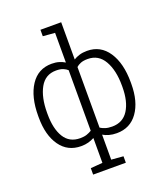

<svg xmlns="http://www.w3.org/2000/svg" viewBox="-169 -880 1051 1202"><g transform="rotate(-20 356.5 -279.5)"><path d="M242.2 203.1V160.2L321.8 153.8V-11.7Q304.2 -2 282.5 4.2Q260.7 10.3 233.9 10.3Q144.5 10.3 94.5 -60.3Q44.4 -130.9 44.4 -249.5V-259.8Q44.4 -386.7 94.2 -462.4Q144 -538.1 234.9 -538.1Q262.2 -538.1 283.7 -531.5Q305.2 -524.9 321.8 -514.6V-712.4L242.2 -718.8V-761.7H380.4V-513.7Q397 -524.4 419.2 -531.2Q441.4 -538.1 470.2 -538.1Q560.1 -538.1 610.6 -462.4Q661.1 -386.7 661.1 -259.8V-249.5Q661.1 -130.9 610.8 -60.3Q560.5 10.3 471.2 10.3Q442.9 10.3 420.2 3.9Q397.5 -2.4 380.4 -12.7V153.8L460 160.2V203.1ZM245.1 -38.6Q271 -38.6 289.3 -44.9Q307.6 -51.3 321.8 -60.1V-463.4Q311 -473.6 293.2 -481.2Q275.4 -488.8 246.1 -488.8Q174.3 -488.8 138.9 -425.3Q103.5 -361.8 103.5 -259.8V-249.5Q103.5 -152.8 138.4 -95.7Q173.3 -38.6 245.1 -38.6ZM458 -38.6Q529.3 -38.6 565.7 -95.9Q602.1 -153.3 602.1 -249.5V-259.8Q602.1 -361.3 565.4 -425Q528.8 -488.8 457 -488.8Q427.2 -488.8 409.2 -481.2Q391.1 -473.6 380.4 -463.4V-59.6Q392.6 -51.3 411.9 -44.9Q431.2 -38.6 458 -38.6Z"/></g></svg>

Font: Roboto Slab Light
Style: Regular
Weight: 300
Designer: Google
Version: Version 2.000; ttfautohint (v1.8.1.43-b0c9)